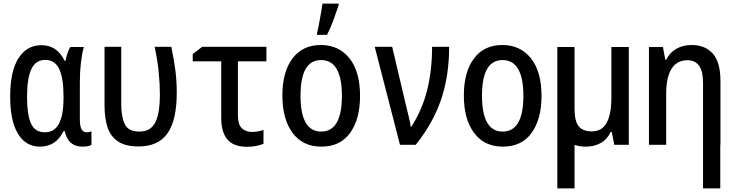

<svg xmlns="http://www.w3.org/2000/svg" viewBox="-20 -798 4040 1058"><path d="M200 10Q122 10 79 -61Q36 -132 36 -266Q36 -406 82 -477.5Q128 -549 208 -549Q295 -549 336 -463H341Q345 -484 352 -504.5Q359 -525 367 -539H442Q432 -505 426 -454Q420 -403 420 -345V-138Q420 -69 457 -69Q470 -69 484 -74V0Q470 10 434 10Q355 10 337 -75H330Q288 10 200 10ZM227 -69Q280 -69 305 -116.5Q330 -164 330 -258V-268Q330 -369 306 -418.5Q282 -468 229 -468Q177 -468 153 -417.5Q129 -367 129 -263Q129 -167 150.5 -118Q172 -69 227 -69Z M743 9Q672 9 631 -18Q590 -45 573 -95.5Q556 -146 556 -218V-540H648V-224Q648 -155 667.5 -114Q687 -73 749 -73Q809 -73 835 -122Q861 -171 861 -280Q861 -335 854.5 -401Q848 -467 832 -540H924Q940 -463 947 -405.5Q954 -348 954 -287Q954 -137 903.5 -64Q853 9 743 9Z M1341 11Q1267 11 1233 -29.5Q1199 -70 1199 -149V-460H1042V-500L1094 -540H1448V-460H1291V-162Q1291 -113 1312 -92Q1333 -71 1369 -71Q1400 -71 1432 -82V-6Q1418 1 1392.5 6Q1367 11 1341 11Z M1751 10Q1648 10 1592 -66Q1536 -142 1536 -272Q1536 -401 1591.5 -475.5Q1647 -550 1748 -550Q1847 -550 1905.5 -477Q1964 -404 1964 -269Q1964 -142 1909.5 -66Q1855 10 1751 10ZM1750 -73Q1864 -73 1864 -270Q1864 -467 1749 -467Q1636 -467 1636 -271Q1636 -73 1750 -73ZM1727 -615Q1730 -626 1734.5 -648.5Q1739 -671 1743.5 -697Q1748 -723 1752 -745Q1756 -767 1757 -778H1846V-769Q1834 -733 1817.5 -688Q1801 -643 1782 -606H1727Z M2184 0 2045 -540H2141L2218 -214Q2226 -179 2233.5 -150Q2241 -121 2243 -100H2247Q2307 -194 2334 -302.5Q2361 -411 2361 -540H2455Q2455 -382 2411.5 -252Q2368 -122 2271 0Z M2751 10Q2648 10 2592 -66Q2536 -142 2536 -272Q2536 -401 2591.5 -475.5Q2647 -550 2748 -550Q2847 -550 2905.5 -477Q2964 -404 2964 -269Q2964 -142 2909.5 -66Q2855 10 2751 10ZM2750 -73Q2864 -73 2864 -270Q2864 -467 2749 -467Q2636 -467 2636 -271Q2636 -73 2750 -73Z M3208 10Q3173 10 3146 0V240H3051V-539H3146V-199Q3146 -130 3169 -102Q3192 -74 3241 -74Q3297 -74 3323 -121.5Q3349 -169 3349 -261V-539H3445V0H3365L3351 -71H3345Q3326 -30 3290.5 -10Q3255 10 3208 10Z M3556 0V-539H3633L3646 -469H3651Q3671 -509 3707.5 -529.5Q3744 -550 3791 -550Q3866 -550 3908 -502.5Q3950 -455 3950 -352V0H3949V240H3854V-105V-343Q3854 -466 3768 -466Q3710 -466 3680.5 -419Q3651 -372 3651 -282V0Z"/></svg>

Font: Noto Sans Mono ExtraCondensed Medium
Style: Regular
Weight: 500
Width: 2
Designer: Monotype Design Team
Foundry: Monotype Imaging Inc.
Version: Version 2.014